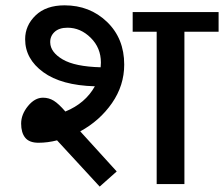

<svg xmlns="http://www.w3.org/2000/svg" viewBox="-20 -694 844 724"><path d="M195.1 -164.8Q159.8 -155.7 125.1 -155.7Q90.5 -155.7 75.1 -174.7Q59.7 -193.6 59.7 -228Q59.7 -262.4 85.4 -294Q111.2 -325.6 142.1 -325.6Q164.3 -325.6 182.8 -314.2Q201.2 -302.8 226.5 -273.5Q301.8 -304.3 337.7 -368.6Q211.3 -372.1 143.1 -421.9Q74.8 -471.7 74.8 -546Q74.8 -598.1 114.3 -636Q153.7 -673.9 223.5 -673.9Q318.5 -673.9 383.5 -611.5Q448.4 -549 448.4 -450.5Q448.4 -371.6 402.2 -305.1Q355.9 -238.6 282.6 -198.7L420.1 -47.5L355.9 9.6ZM360.5 -458Q360.5 -513.7 322 -551.6Q283.6 -589.5 234.6 -589.5Q202.7 -589.5 185.5 -573.3Q168.4 -557.1 169.4 -533.4Q170.4 -497 216.4 -469.9Q262.4 -442.9 359.5 -440.3Q360.5 -452.5 360.5 -458ZM570.8 0V-574.3H480.3V-648.6H804.3V-574.3H675.4V0Z"/></svg>

Font: Khula Semibold
Style: Regular
Weight: 600
Designer: Erin McLaughlin, Steve Matteson
Version: Version 1.000;PS 1.0;hotconv 1.0.72;makeotf.lib2.5.5900; ttf